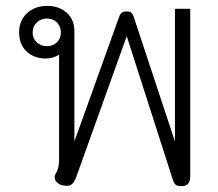

<svg xmlns="http://www.w3.org/2000/svg" viewBox="-20 -623 742 653"><path d="M567 -14 411 -500 239 -20Q233 -5 226 2Q219 9 208 9Q189 9 177.5 0.5Q166 -8 166 -20Q166 -28 170 -33Q181 -51 181 -80V-437Q160 -424 136 -424Q96 -424 70.5 -448Q45 -472 45 -513Q45 -553 72 -578Q99 -603 140 -603Q181 -603 207 -579.5Q233 -556 233 -518V-142L386 -568Q389 -576 394.5 -580Q400 -584 411 -584Q422 -584 426.5 -580Q431 -576 434 -568L575 -142V-593H627V-24Q627 10 599 10Q583 10 577.5 5.5Q572 1 567 -14ZM187 -513Q187 -533 173.5 -546.5Q160 -560 140 -560Q119 -560 105 -546.5Q91 -533 91 -513Q91 -492 105 -479Q119 -466 140 -466Q160 -466 173.5 -479Q187 -492 187 -513Z"/></svg>

Font: Niramit ExtraLight
Style: Regular
Weight: 200
Designer: Katatrad Aksorn Co.,Ltd.
Foundry: Cadson Demak Co.,Ltd.
Version: Version 1.000; ttfautohint (v1.6)